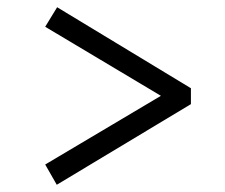

<svg xmlns="http://www.w3.org/2000/svg" viewBox="-20 -550 622 531"><path d="M137 -39 105 -95 425 -285 105 -476 138 -530 508 -306V-262Z"/></svg>

Font: Literata 36pt SemiBold
Style: Regular
Weight: 600
Designer: Latin by Veronika Burian and Jose Scaglione. Greek by Irene Vlachou. Cyrillic by Vera Evstafieva.
Foundry: TypeTogether
Version: Version 3.002